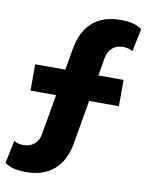

<svg xmlns="http://www.w3.org/2000/svg" viewBox="-122 -790 752 984"><g transform="rotate(10 254.0 -298.0)"><path d="M493 -424V-287H338L298 -56Q282 33 227 80.5Q172 128 84 128Q44 128 20 122Q-4 116 -29 100L-4 -19Q16 -6 45 -6Q79 -6 101.5 -25Q124 -44 130 -79L166 -287H33V-424H190L210 -540Q226 -629 280.5 -676.5Q335 -724 424 -724Q464 -724 488 -718Q512 -712 537 -696L512 -577Q491 -590 463 -590Q428 -590 406 -571Q384 -552 378 -517L362 -424Z"/></g></svg>

Font: Work Sans ExtraBold
Style: Regular
Weight: 800
Designer: Wei Huang
Foundry: Wei Huang
Version: Version 2.012; ttfautohint (v1.8.3)